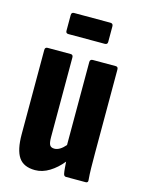

<svg xmlns="http://www.w3.org/2000/svg" viewBox="-104 -723 587 791"><g transform="rotate(15 189.0 -327.5)"><path d="M124 6Q75 6 54 -25Q33 -56 33 -123V-482Q33 -494 44 -494H143Q153 -494 153 -482V-143Q153 -118 158.5 -109Q164 -100 178 -100Q201 -100 225 -128V-482Q225 -494 237 -494H335Q345 -494 345 -482V-127Q345 -91 345.5 -62.5Q346 -34 348 -13Q350 0 339 0H255Q246 0 244 -11Q242 -21 241 -34.5Q240 -48 239 -61Q215 -31 185 -12.5Q155 6 124 6ZM112 -571Q101 -571 101 -582V-649Q101 -661 112 -661H267Q279 -661 279 -649V-582Q279 -571 267 -571Z"/></g></svg>

Font: Sofia Sans Extra Condensed ExtraBold
Style: Regular
Weight: 800
Designer: Botio Nikoltchev, Ani Petrova
Foundry: lettersoup
Version: Version 4.101; ttfautohint (v1.8.4.7-5d5b)